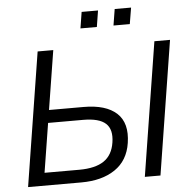

<svg xmlns="http://www.w3.org/2000/svg" viewBox="-59 -950 992 1008"><g transform="rotate(-5 437.0 -446.0)"><path d="M48.1 0 160.1 -705H242.5L192.8 -393.6H375.2Q492.5 -393.6 549.1 -341.5Q605.7 -289.4 589.7 -185.2Q575.8 -93.5 506.7 -46.7Q437.6 0 328.8 0ZM140.7 -67.2H323.8Q408.1 -67.2 453.8 -98Q499.5 -128.8 509.6 -195Q520.2 -262.7 485.6 -294.5Q451 -326.4 366.8 -326.4H182.1ZM663.4 0 775.4 -705H857.8L745.8 0ZM568.7 -805.9 582.5 -891.7H668.9L654.6 -805.9ZM394.6 -805.9 408.3 -891.7H494.7L481 -805.9Z"/></g></svg>

Font: Mulish ExtraLight
Style: Italic
Weight: 200
Italic angle: -9°
Designer: Vernon Adams
Foundry: Vernon Adams
Version: Version 3.603